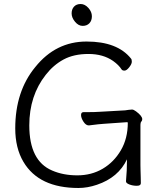

<svg xmlns="http://www.w3.org/2000/svg" viewBox="-20 -920 792 957"><path d="M371 17Q174 17 97 -113Q56 -182 56 -280Q56 -465 156 -586Q258 -713 411.5 -713Q565 -713 633 -628Q637 -624 637 -612.5Q637 -601 624 -584.5Q611 -568 600.5 -568Q590 -568 586 -574Q572 -596 544 -616Q494 -651 421 -651Q348 -651 297 -623.5Q246 -596 208 -547Q126 -443 126 -295Q126 -118 240 -70Q295 -46 365.5 -46Q436 -46 492 -79Q548 -112 582.5 -171Q617 -230 617 -308Q617 -311 613 -311L499 -303Q478 -302 424 -295H422Q408 -295 396 -313.5Q384 -332 384 -346.5Q384 -361 396 -361H410Q454 -361 480 -363L604 -370Q612 -371 621 -372.5Q630 -374 638 -374Q646 -374 658 -365Q689 -342 689 -326Q689 -319 684.5 -314Q680 -309 680 -298V-97Q680 -89 680.5 -71Q681 -53 681.5 -35Q682 -17 682 -7Q682 6 662 6Q642 6 625 -0.5Q608 -7 608 -16V-17Q613 -70 613 -126Q570 -35 463 1Q416 17 371 17ZM425.5 -804Q413 -791 392 -791Q371 -791 354 -811.5Q337 -832 337 -853Q337 -874 349 -887Q361 -900 382 -900Q403 -900 420.5 -880.5Q438 -861 438 -839Q438 -817 425.5 -804Z"/></svg>

Font: LXGW WenKai TC
Style: Regular
Weight: 400
Designer: LXGW / Fontworks Inc.
Foundry: LXGW / Fontworks Inc.
Version: Version 1.330